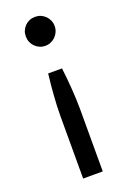

<svg xmlns="http://www.w3.org/2000/svg" viewBox="-135 -562 523 782"><g transform="rotate(-20 126.0 -171.0)"><path d="M84 171.5V-99Q84 -121.5 85 -142.8Q86 -164 87.5 -185.8Q89 -207.5 91.2 -230.5Q93.5 -253.5 96.5 -279.5H156.5Q159.5 -253.5 161.8 -230.5Q164 -207.5 165.5 -185.8Q167 -164 168 -142.8Q169 -121.5 169 -99V171.5ZM62.5 -452Q62.5 -465.5 67.2 -476.8Q72 -488 80.5 -496.5Q89 -505 100.2 -509.8Q111.5 -514.5 125 -514.5Q138 -514.5 149.2 -509.8Q160.5 -505 169 -496.5Q177.5 -488 182.5 -476.8Q187.5 -465.5 187.5 -452Q187.5 -439 182.5 -427.5Q177.5 -416 169 -407.5Q160.5 -399 149.2 -394Q138 -389 125 -389Q111.5 -389 100.2 -394Q89 -399 80.5 -407.5Q72 -416 67.2 -427.5Q62.5 -439 62.5 -452Z"/></g></svg>

Font: Lato
Style: Regular
Weight: 400
Designer: Lukasz Dziedzic with Adam Twardoch and Botio Nikoltchev
Foundry: tyPoland Lukasz Dziedzic
Version: Version 2.015; 2015-08-06; http://www.latofonts.com/